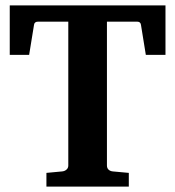

<svg xmlns="http://www.w3.org/2000/svg" viewBox="-20 -691 648 711"><path d="M592.8 -487.8H520L502 -599.1Q500.5 -610.8 487.8 -610.8H376V-78.1Q376 -68.4 382.1 -62.7Q388.2 -57.1 397.9 -56.2L457 -50.8V0H151.9V-50.8L210 -56.2Q219.7 -57.1 226.3 -63Q232.9 -68.8 232.9 -78.1V-610.8H121.1Q107.4 -610.8 106 -599.1L87.9 -487.8H16.1V-670.9H592.8Z"/></svg>

Font: Veleka
Style: Bold
Weight: 700
Designer: Stefan Peev, Context Ltd, 2016; SIL International, 1997-2014.
Foundry: Stefan Peev, Context Ltd, 2016
Version: Version 1.000